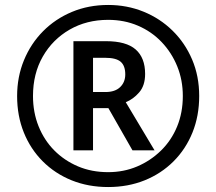

<svg xmlns="http://www.w3.org/2000/svg" viewBox="-20 -744 872 774"><path d="M276 -138V-578H407Q489 -578 527 -544.5Q565 -511 565 -446Q565 -399 541 -371.5Q517 -344 487 -332L603 -138H514L417 -308H355V-138ZM405 -373Q444 -373 464.5 -393Q485 -413 485 -444Q485 -479 466.5 -495Q448 -511 404 -511H355V-373ZM416 10Q336 10 269 -17Q202 -44 152.5 -93.5Q103 -143 76 -210Q49 -277 49 -357Q49 -434 76.5 -501Q104 -568 153.5 -618Q203 -668 270 -696Q337 -724 416 -724Q492 -724 558.5 -697Q625 -670 675.5 -620.5Q726 -571 754.5 -504Q783 -437 783 -357Q783 -277 756 -210Q729 -143 679.5 -93.5Q630 -44 563 -17Q496 10 416 10ZM416 -50Q479 -50 533 -73Q587 -96 629 -137Q671 -178 694 -234Q717 -290 717 -357Q717 -421 694.5 -476.5Q672 -532 631.5 -574.5Q591 -617 536 -640.5Q481 -664 416 -664Q329 -664 260.5 -624.5Q192 -585 152.5 -516Q113 -447 113 -357Q113 -291 135.5 -235Q158 -179 198.5 -138Q239 -97 294 -73.5Q349 -50 416 -50Z"/></svg>

Font: Noto Sans NKo Unjoined SemiBold
Style: Regular
Weight: 600
Designer: Monotype Design Team
Foundry: Monotype Imaging Inc.
Version: Version 2.004